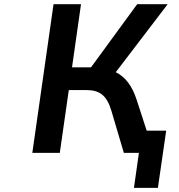

<svg xmlns="http://www.w3.org/2000/svg" viewBox="-20 -739 863 928"><path d="M269 0 312.5 -303.7H397.5C462.4 -303.7 496.1 -276.9 517.6 -206.1L578.6 0H651.4L627.4 168.9H743.2L783.2 -107.4H689L640.6 -256.3C619.1 -322.8 587.4 -366.2 539.6 -390.1L790.5 -718.8H643.1L419.9 -413.6H328.1L371.6 -718.8H238.8L136.2 0Z"/></svg>

Font: Winston SemiBold
Style: Italic
Weight: 600
Italic angle: -8.13011°
Designer: Vernon Adams, Kim Jin-seong, David Berlow, Cristiano Sobral
Foundry: The Winston Project Authors
Version: Version 3.004